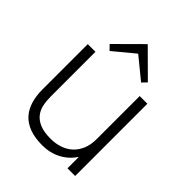

<svg xmlns="http://www.w3.org/2000/svg" viewBox="-245 -1032 1184 1184"><g transform="rotate(45 347.5 -440.0)"><path d="M514 -725 485 -695 348 -807H345L210 -695L180 -726L345 -890H348ZM605 0H538V-97H536Q503 -47 449 -18.5Q395 10 327 10Q263 10 217 -7Q171 -24 142 -55.5Q113 -87 99 -132.5Q85 -178 85 -235V-630H152V-240Q152 -202 159 -168.5Q166 -135 186.5 -109.5Q207 -84 243 -69.5Q279 -55 336 -55Q378 -55 415 -67.5Q452 -80 479 -104.5Q506 -129 522 -166.5Q538 -204 538 -254V-630H605Z"/></g></svg>

Font: TypoPRO Sinkin Sans
Style: 300 Light
Weight: 300
Designer: Keith Bates
Foundry: K-Type
Version: Sinkin Sans (version 1.0)  by Keith Bates   •   © 2014   www